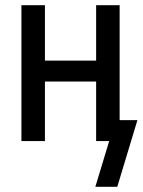

<svg xmlns="http://www.w3.org/2000/svg" viewBox="-20 -540 546 735"><path d="M429 175H345L398 0H348V-228H152V0H62V-520H152V-308H348V-520H438V-80H506Z"/></svg>

Font: Iosevka SS04 Medium
Style: Regular
Weight: 500
Monospace: yes
Designer: Belleve Invis
Foundry: Belleve Invis
Version: Version 19.0.0; ttfautohint (v1.8.4)